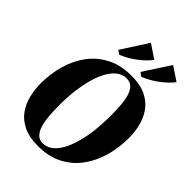

<svg xmlns="http://www.w3.org/2000/svg" viewBox="-282 -1125 1265 1265"><g transform="rotate(45 350.5 -492.0)"><path d="M313 11.5Q230.5 11.5 176.2 -15Q122 -41.5 90.8 -85.8Q59.5 -130 46.5 -184.5Q33.5 -239 33.5 -294Q33.5 -383 56.8 -465.2Q80 -547.5 127.8 -612.2Q175.5 -677 248.8 -714.8Q322 -752.5 422 -752.5Q503.5 -752.5 557.5 -726.2Q611.5 -700 642.5 -656Q673.5 -612 686.5 -558.2Q699.5 -504.5 699.5 -449.5Q699.5 -359.5 676.2 -276.8Q653 -194 605.2 -129Q557.5 -64 484.8 -26.2Q412 11.5 313 11.5ZM321 -23.5Q359 -23.5 389.2 -46.5Q419.5 -69.5 442.2 -111.2Q465 -153 480.5 -208.5Q496 -264 503.5 -329.2Q511 -394.5 511 -464Q511 -510 508.2 -555Q505.5 -600 496 -636.8Q486.5 -673.5 466.2 -695.5Q446 -717.5 411 -717.5Q373.5 -717.5 343.2 -694Q313 -670.5 290 -629Q267 -587.5 252 -532.2Q237 -477 229.2 -412.8Q221.5 -348.5 221.5 -280Q221.5 -233 224.8 -187.2Q228 -141.5 238.2 -104.5Q248.5 -67.5 268.5 -45.5Q288.5 -23.5 321 -23.5ZM239.5 -812 358 -996 453.5 -932.5Q438 -911 416 -890Q394 -869 368.5 -850.2Q343 -831.5 316.2 -816.8Q289.5 -802 265 -792.5ZM445.5 -812 565 -996 661 -932Q645 -911 622.8 -890Q600.5 -869 574.8 -850.2Q549 -831.5 522.5 -816.8Q496 -802 471 -792.5Z"/></g></svg>

Font: Merriweather 120pt Black
Style: Italic
Weight: 900
Italic angle: -7.8°
Version: Version 2.101